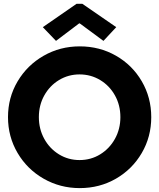

<svg xmlns="http://www.w3.org/2000/svg" viewBox="-20 -968 826 996"><path d="M21.5 -360.4Q21.5 -461.9 71.3 -545.9Q121.1 -629.9 206.3 -678.7Q291.5 -727.5 393.6 -727.5Q496.6 -727.5 581.5 -679Q666.5 -630.4 715.6 -546.1Q764.6 -461.9 764.6 -360.4Q764.6 -258.3 715.3 -174.1Q666 -89.8 581.3 -41Q496.6 7.8 393.6 7.8Q292 7.8 206.5 -41Q121.1 -89.8 71.3 -174.3Q21.5 -258.8 21.5 -360.4ZM604.5 -360.4Q604.5 -422.4 576.4 -472.9Q548.3 -523.4 499.8 -552.7Q451.2 -582 392.6 -582Q334.5 -582 286.1 -552.7Q237.8 -523.4 209.7 -472.9Q181.6 -422.4 181.6 -360.4Q181.6 -298.8 209.5 -248Q237.3 -197.3 285.6 -167.5Q334 -137.7 392.6 -137.7Q451.7 -137.7 500 -167.5Q548.3 -197.3 576.4 -248Q604.5 -298.8 604.5 -360.4ZM202.1 -827.1 377 -948.2H407.2L583 -827.1L516.6 -755.9L393.6 -846.7H390.6L270.5 -755.9Z"/></svg>

Font: Reddit Sans Vanilla ExtraBold
Style: Regular
Weight: 800
Designer: Stephen Hutchings
Foundry: Reddit
Version: Version 1.013